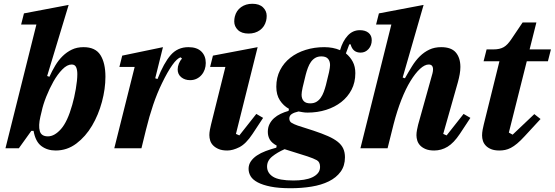

<svg xmlns="http://www.w3.org/2000/svg" viewBox="-20 -786 2941 1018"><path d="M275 12Q231 12 199.5 -11.5Q168 -35 158 -92H146L80 0H9L173 -656H92L107 -715L344 -760L230 -383L242 -379Q256 -410 273 -438.5Q290 -467 312 -488.5Q334 -510 361 -523Q388 -536 423 -536Q486 -536 512.5 -494Q539 -452 539 -379Q539 -315 520.5 -246Q502 -177 468 -119.5Q434 -62 385 -25Q336 12 275 12ZM234 -63Q269 -63 303.5 -102Q338 -141 363 -230Q374 -268 382 -314.5Q390 -361 390 -393Q390 -416 383.5 -430Q377 -444 360 -444Q336 -444 310.5 -418Q285 -392 263.5 -354Q242 -316 225 -273Q208 -230 201 -196L194 -167Q183 -119 191 -91Q199 -63 234 -63Z M694 -431H613L628 -491L844 -536L803 -371L815 -367Q849 -453 885.5 -494.5Q922 -536 979 -536Q1024 -536 1047.5 -513Q1071 -490 1071 -452Q1071 -434 1065.5 -418Q1060 -402 1049 -389Q1038 -376 1022.5 -368.5Q1007 -361 988 -361Q960 -361 941 -376.5Q922 -392 922 -418Q922 -433 928.5 -449Q935 -465 945 -475L938 -482Q919 -477 893.5 -441Q868 -405 839 -345Q813 -292 792 -230Q771 -168 754 -98L730 0H586Z M1185 12Q1158 12 1140 4.5Q1122 -3 1110.5 -14.5Q1099 -26 1094.5 -40.5Q1090 -55 1090 -70Q1090 -82 1093 -98.5Q1096 -115 1099 -126L1175 -431H1094L1109 -491L1346 -536L1231 -76L1249 -68L1339 -182L1375 -161L1319 -76Q1284 -23 1249 -5.5Q1214 12 1185 12ZM1318 -766Q1355 -766 1374.5 -747Q1394 -728 1394 -702Q1394 -688 1391 -676Q1383 -644 1358 -626Q1333 -608 1298 -608Q1261 -608 1241.5 -627Q1222 -646 1222 -672Q1222 -686 1225 -698Q1233 -730 1258 -748Q1283 -766 1318 -766Z M1521 212Q1458 212 1415.5 203.5Q1373 195 1346.5 181Q1320 167 1309 148.5Q1298 130 1298 109Q1298 87 1310 69.5Q1322 52 1342 38.5Q1362 25 1388.5 15Q1415 5 1445 -3L1447 -14Q1421 -28 1410.5 -46Q1400 -64 1400 -87Q1400 -110 1409 -128Q1418 -146 1433 -159.5Q1448 -173 1468 -182.5Q1488 -192 1510 -198L1512 -209Q1483 -225 1464 -254Q1445 -283 1445 -326Q1445 -375 1465 -414Q1485 -453 1519.5 -480Q1554 -507 1600.5 -521.5Q1647 -536 1699 -536Q1746 -536 1783 -520Q1797 -568 1823.5 -597Q1850 -626 1888 -626Q1917 -626 1934 -612Q1951 -598 1951 -573Q1951 -545 1934 -526Q1917 -507 1892 -507Q1850 -507 1839 -551H1832L1814 -503Q1837 -484 1850.5 -458.5Q1864 -433 1864 -398Q1864 -349 1844 -310.5Q1824 -272 1789.5 -245Q1755 -218 1709 -203.5Q1663 -189 1611 -189Q1597 -189 1585.5 -191Q1574 -193 1563 -195Q1540 -190 1527 -181.5Q1514 -173 1514 -158Q1514 -142 1526.5 -134.5Q1539 -127 1559 -120L1643 -93Q1688 -78 1719.5 -64Q1751 -50 1771 -34Q1791 -18 1800 2Q1809 22 1809 48Q1809 93 1786 124.5Q1763 156 1723.5 175.5Q1684 195 1631.5 203.5Q1579 212 1521 212ZM1625 -238Q1644 -238 1657.5 -246Q1671 -254 1680.5 -267.5Q1690 -281 1696.5 -298.5Q1703 -316 1708 -335Q1719 -377 1724.5 -403Q1730 -429 1730 -441Q1730 -462 1719 -474.5Q1708 -487 1684 -487Q1665 -487 1651.5 -479Q1638 -471 1628.5 -457.5Q1619 -444 1612.5 -426.5Q1606 -409 1601 -390Q1590 -348 1584.5 -322Q1579 -296 1579 -284Q1579 -263 1590 -250.5Q1601 -238 1625 -238ZM1536 171Q1565 171 1591 167Q1617 163 1636 154Q1655 145 1666 131.5Q1677 118 1677 99Q1677 73 1660 63.5Q1643 54 1610 43L1489 5Q1450 22 1423 44Q1396 66 1396 97Q1396 131 1427.5 151Q1459 171 1536 171Z M2282 12Q2255 12 2237 4.5Q2219 -3 2208 -14.5Q2197 -26 2192.5 -40.5Q2188 -55 2188 -69Q2188 -82 2191 -97.5Q2194 -113 2197 -125L2273 -397Q2276 -409 2276 -418Q2276 -444 2253 -444Q2232 -444 2207 -421Q2182 -398 2156.5 -356.5Q2131 -315 2108 -256.5Q2085 -198 2067 -128L2035 0H1891L2055 -656H1974L1989 -715L2226 -760L2115 -375L2127 -371Q2146 -405 2165 -435.5Q2184 -466 2206.5 -488Q2229 -510 2256.5 -523Q2284 -536 2319 -536Q2373 -536 2397 -507.5Q2421 -479 2421 -431Q2421 -413 2417.5 -393Q2414 -373 2408 -351L2330 -76L2348 -68L2438 -182L2474 -161L2418 -76Q2386 -28 2353 -8Q2320 12 2282 12Z M2628 12Q2602 12 2584.5 5Q2567 -2 2556 -13.5Q2545 -25 2540.5 -39Q2536 -53 2536 -68Q2536 -82 2539 -98.5Q2542 -115 2545 -126L2628 -461H2544L2560 -524H2595Q2613 -524 2626.5 -527Q2640 -530 2650.5 -536Q2661 -542 2670 -551.5Q2679 -561 2689 -575L2751 -667H2824L2788 -524H2901L2885 -461H2773L2678 -83L2698 -72L2813 -181L2846 -155L2762 -64Q2740 -40 2722 -25Q2704 -10 2688.5 -2Q2673 6 2658 9Q2643 12 2628 12Z"/></svg>

Font: IBM Plex Serif
Style: Bold Italic
Weight: 700
Italic angle: -14°
Designer: Mike Abbink, Paul van der Laan, Pieter van Rosmalen
Foundry: Bold Monday
Version: Version 3.001